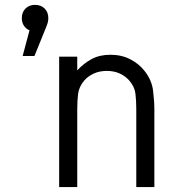

<svg xmlns="http://www.w3.org/2000/svg" viewBox="-20 -758 719 778"><path d="M427.2 -536.1Q472.2 -536.1 507.3 -518.1Q542.5 -500 564.9 -471.7Q595.2 -433.6 600.3 -390.6Q605.5 -347.7 605.5 -314.9V0H532.2V-314.9Q532.2 -350.6 528.8 -378.7Q525.4 -406.7 503.9 -431.6Q489.3 -448.7 466.1 -459.7Q442.9 -470.7 412.6 -470.7Q382.8 -470.7 359.4 -459.7Q335.9 -448.7 321.3 -431.6Q300.3 -406.7 296.6 -378.7Q293 -350.6 293 -314.9V0H219.7V-528.3H293V-472.7Q319.3 -501.5 351.6 -518.8Q383.8 -536.1 427.2 -536.1ZM122.1 -738.3Q146 -738.3 160.9 -723.4Q175.8 -708.5 175.8 -684.6Q175.8 -675.3 173.6 -666.7Q171.4 -658.2 163.6 -639.6L119.6 -531.2H71.8L99.6 -635.3Q85.9 -640.6 77.1 -653.6Q68.4 -666.5 68.4 -684.6Q68.4 -708.5 83.3 -723.4Q98.1 -738.3 122.1 -738.3Z"/></svg>

Font: Gidole
Style: Regular
Weight: 400
Version: Version 2.100; ttfautohint (v1.8.4.7-5d5b)